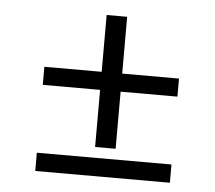

<svg xmlns="http://www.w3.org/2000/svg" viewBox="-41 -593 631 564"><g transform="rotate(5 274.0 -310.5)"><path d="M251.5 -158.7V-327.1H82.5V-380.4H251.5V-547.9H312V-380.4H479.5V-327.1H312V-158.7ZM82.5 -73.2V-127H479.5V-73.2Z"/></g></svg>

Font: Elstob 18pt
Style: Bold Italic
Weight: 700
Italic angle: -20°
Designer: Peter S. Baker
Version: Version 1.015